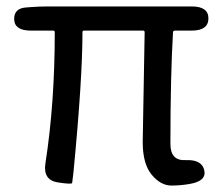

<svg xmlns="http://www.w3.org/2000/svg" viewBox="-20 -563 694 596"><path d="M569 8Q541 13 512 13Q479 13 451 -20.5Q423 -54 423 -122L429 -463Q429 -468 424 -468H241Q236 -468 236 -463Q236 -317 208 -28Q205 -1 204 5Q203 10 158 3Q113 -5 121 -56Q150 -242 150 -463Q150 -468 145 -468H76Q25 -468 24 -503Q23 -538 63 -540L76 -541Q103 -543 130 -543H575Q627 -543 627 -506Q627 -468 575 -468H523Q517 -468 517 -462Q509 -326 509 -116Q509 -63 557 -66Q606 -68 614 -35Q622 -1 569 8Z"/></svg>

Font: Resource Han Rounded KR
Style: Regular
Weight: 400
Designer: Cyano Hao (round all glyphs); Ryoko NISHIZUKA 西塚涼子 (kana, bopomofo & ideographs); Paul D. Hunt (Latin, Greek & Cyrillic)
Foundry: Cyano Hao
Version: 0.990